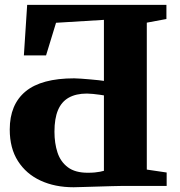

<svg xmlns="http://www.w3.org/2000/svg" viewBox="-20 -763 740 788"><path d="M282 5.5Q205.5 5.5 146.5 -21.8Q87.5 -49 53.8 -101.8Q20 -154.5 20 -231.5Q20 -334 85 -387.8Q150 -441.5 284.5 -441.5Q294.5 -441.5 312.2 -440.2Q330 -439 349.5 -437.2Q369 -435.5 385 -433.8Q401 -432 406.5 -431V-681.5L210 -669.5L169 -535.5H78L91.5 -743H663V-685L582.5 -670V-67L664 -55V0H485.5Q467 0 438 1Q409 2 377.5 2.8Q346 3.5 320 4.5Q294 5.5 282 5.5ZM340 -54Q357 -54 369.2 -55.2Q381.5 -56.5 390.5 -58.2Q399.5 -60 406.5 -62V-371.5Q402 -372.5 389.2 -374.2Q376.5 -376 361.8 -377.5Q347 -379 337 -379Q292 -379 262.2 -362.2Q232.5 -345.5 218 -311Q203.5 -276.5 203.5 -222.5Q203.5 -175 216 -137Q228.5 -99 258.5 -76.5Q288.5 -54 340 -54Z"/></svg>

Font: Merriweather 48pt Black
Style: Regular
Weight: 900
Version: Version 2.100